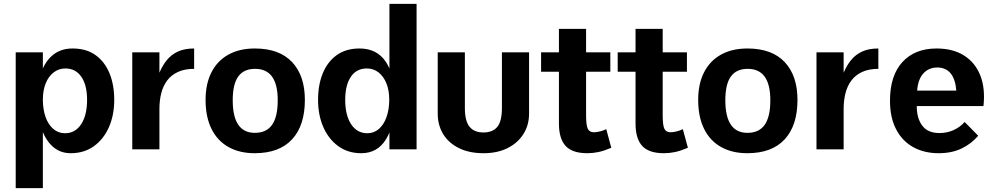

<svg xmlns="http://www.w3.org/2000/svg" viewBox="-20 -770 5125 990"><path d="M61 -500H201V200H61ZM345 20Q289 20 250.5 -15.5Q212 -51 192 -113.5Q172 -176 172 -255Q172 -336 192.5 -395.5Q213 -455 254 -487.5Q295 -520 354 -520Q425 -520 472.5 -486Q520 -452 544.5 -392.5Q569 -333 569 -255Q569 -177 542 -115Q515 -53 464.5 -16.5Q414 20 345 20ZM315 -83Q368 -83 398.5 -129.5Q429 -176 429 -255Q429 -331 399.5 -374Q370 -417 317 -417Q283 -417 256.5 -396.5Q230 -376 215.5 -340Q201 -304 201 -256Q201 -206 215 -166.5Q229 -127 255 -105Q281 -83 315 -83Z M662 -500H802V-395Q818 -433 841 -461Q864 -489 898 -504.5Q932 -520 981 -520V-415Q932 -415 897.5 -399Q863 -383 842 -355Q821 -327 811.5 -289.5Q802 -252 802 -208V0H662Z M1293 20Q1215 20 1158 -12Q1101 -44 1070.5 -105.5Q1040 -167 1040 -255Q1040 -338 1070.5 -397.5Q1101 -457 1158 -488.5Q1215 -520 1294 -520Q1420 -520 1486 -450Q1552 -380 1552 -255Q1552 -123 1486 -51.5Q1420 20 1293 20ZM1294 -85Q1354 -85 1383 -126.5Q1412 -168 1412 -253Q1412 -334 1383 -374.5Q1354 -415 1295 -415Q1237 -415 1208.5 -375.5Q1180 -336 1180 -253Q1180 -169 1208.5 -127Q1237 -85 1294 -85Z M1843 20Q1774 20 1724 -16.5Q1674 -53 1647 -115Q1620 -177 1620 -255Q1620 -333 1644.5 -392.5Q1669 -452 1716.5 -486Q1764 -520 1834 -520Q1923 -520 1969 -452Q2015 -384 2015 -255Q2015 -124 1970.5 -52Q1926 20 1843 20ZM1874 -83Q1908 -83 1933.5 -105Q1959 -127 1973 -166.5Q1987 -206 1987 -256Q1987 -304 1972.5 -340Q1958 -376 1932 -396.5Q1906 -417 1871 -417Q1818 -417 1789 -374Q1760 -331 1760 -255Q1760 -176 1790.5 -129.5Q1821 -83 1874 -83ZM1988 0V-750H2128V0Z M2377 -500V-213Q2377 -146 2401 -116.5Q2425 -87 2473 -87Q2520 -87 2544 -115.5Q2568 -144 2568 -213V-500H2708V-185Q2708 -125 2679 -79Q2650 -33 2597.5 -6.5Q2545 20 2473 20Q2400 20 2347 -6Q2294 -32 2265.5 -78Q2237 -124 2237 -185V-500Z M3132 -8Q3094 8 3065.5 14Q3037 20 3008 20Q2931 20 2896.5 -17.5Q2862 -55 2862 -133V-621H3002V-175Q3002 -123 3011 -105.5Q3020 -88 3042 -88Q3056 -88 3074 -92.5Q3092 -97 3106 -104ZM2770 -500H3127V-400H2770Z M3527 -8Q3489 8 3460.5 14Q3432 20 3403 20Q3326 20 3291.5 -17.5Q3257 -55 3257 -133V-621H3397V-175Q3397 -123 3406 -105.5Q3415 -88 3437 -88Q3451 -88 3469 -92.5Q3487 -97 3501 -104ZM3165 -500H3522V-400H3165Z M3833 20Q3755 20 3698 -12Q3641 -44 3610.5 -105.5Q3580 -167 3580 -255Q3580 -338 3610.5 -397.5Q3641 -457 3698 -488.5Q3755 -520 3834 -520Q3960 -520 4026 -450Q4092 -380 4092 -255Q4092 -123 4026 -51.5Q3960 20 3833 20ZM3834 -85Q3894 -85 3923 -126.5Q3952 -168 3952 -253Q3952 -334 3923 -374.5Q3894 -415 3835 -415Q3777 -415 3748.5 -375.5Q3720 -336 3720 -253Q3720 -169 3748.5 -127Q3777 -85 3834 -85Z M4190 -500H4330V-395Q4346 -433 4369 -461Q4392 -489 4426 -504.5Q4460 -520 4509 -520V-415Q4460 -415 4425.5 -399Q4391 -383 4370 -355Q4349 -327 4339.5 -289.5Q4330 -252 4330 -208V0H4190Z M4820 20Q4745 20 4688.5 -11.5Q4632 -43 4600.5 -103.5Q4569 -164 4569 -251Q4569 -380 4633 -450Q4697 -520 4809 -520Q4893 -520 4950.5 -484Q5008 -448 5034.5 -381.5Q5061 -315 5051 -223H4707Q4707 -160 4735.5 -122Q4764 -84 4824 -84Q4863 -84 4896.5 -99Q4930 -114 4954 -141L5024 -70Q4989 -29 4938.5 -4.5Q4888 20 4820 20ZM4709 -303H4911Q4906 -363 4881 -392.5Q4856 -422 4813 -422Q4770 -422 4742 -392.5Q4714 -363 4709 -303Z"/></svg>

Font: Moderustic SemiBold
Style: Regular
Weight: 600
Designer: Tural Alisoy
Foundry: TAFT Foundry
Version: Version 2.120